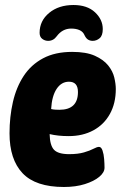

<svg xmlns="http://www.w3.org/2000/svg" viewBox="-20 -738 494 766"><path d="M235 8Q122 8 70 -47Q18 -102 18 -206Q18 -272 31.5 -331Q45 -390 74.5 -435Q104 -480 152 -505.5Q200 -531 268 -531Q324 -531 358.5 -515.5Q393 -500 411.5 -477Q430 -454 436 -428.5Q442 -403 442 -383Q442 -326 418.5 -283.5Q395 -241 352.5 -218Q310 -195 254 -195Q232 -195 213.5 -197Q195 -199 178 -203Q179 -158 195.5 -140.5Q212 -123 256 -123Q291 -123 315 -130Q339 -137 353 -144.5Q367 -152 375 -152Q384 -152 389 -137.5Q394 -123 395.5 -103.5Q397 -84 397 -69Q397 -50 376 -32.5Q355 -15 318.5 -3.5Q282 8 235 8ZM217 -300Q291 -300 291 -371Q291 -412 255 -412Q225 -412 206 -383.5Q187 -355 184 -303Q192 -301 200.5 -300.5Q209 -300 217 -300ZM273 -718Q328 -718 359 -689Q390 -660 390 -622Q390 -596 377.5 -585.5Q365 -575 350 -575Q340 -575 332 -579.5Q324 -584 318 -596Q312 -611 298 -617.5Q284 -624 264 -624Q229 -624 206 -593Q193 -575 172 -575Q159 -575 148.5 -583Q138 -591 138 -607Q138 -655 176 -686.5Q214 -718 273 -718Z"/></svg>

Font: Asap Condensed Condensed ExtraBold
Style: Italic
Weight: 800
Width: 3
Italic angle: -6°
Designer: Pablo Cosgaya
Foundry: Omnibus-Type
Version: Version 3.001; ttfautohint (v1.8.4.7-5d5b)